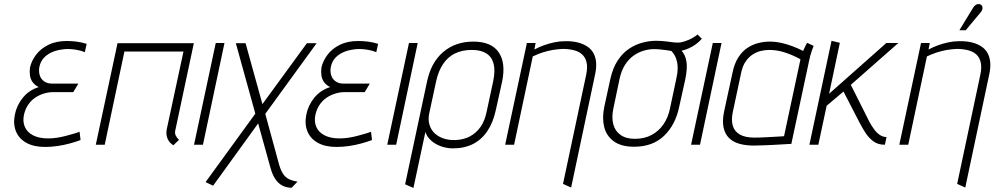

<svg xmlns="http://www.w3.org/2000/svg" viewBox="-20 -713 4900 946"><path d="M398 -456 407 -497Q381 -505 357 -508Q333 -511 309 -511Q256 -511 218 -492Q180 -473 157.5 -443Q135 -413 128 -381Q125 -362 127.5 -342.5Q130 -323 141 -308Q152 -293 171 -284Q123 -269 92.5 -231.5Q62 -194 53 -147Q44 -101 59 -65Q74 -29 110.5 -9Q147 11 202 11Q232 11 263 6.5Q294 2 323.5 -6Q353 -14 377 -23L372 -64Q360 -59 342.5 -54Q325 -49 304.5 -43.5Q284 -38 261.5 -34.5Q239 -31 217 -31Q173 -31 143.5 -46Q114 -61 102.5 -87.5Q91 -114 98 -147Q104 -175 118.5 -196.5Q133 -218 153 -231.5Q173 -245 196 -252Q219 -259 240 -259H341L366 -301H237Q213 -301 197 -312.5Q181 -324 175.5 -343Q170 -362 174 -383Q179 -408 194 -425.5Q209 -443 232 -454Q255 -465 284 -469Q300 -472 318.5 -471.5Q337 -471 357.5 -467.5Q378 -464 398 -456Z M844 -72 935 -500H559L452 0H496L593 -459H884L802 -78Q798 -57 801.5 -42.5Q805 -28 811.5 -18.5Q818 -9 825 -4Q832 1 834 3L862 -24Q852 -33 846 -45Q840 -57 844 -72Z M936 0H980L1086 -501H1043Z M1356 101 1287 -152 1540 -500H1492L1273 -200L1190 -500H1142L1238 -153L993 184L1030 202L1252 -105L1313 115Q1322 147 1336 168.5Q1350 190 1370.5 201Q1391 212 1417 212L1446 182Q1421 178 1403.5 169.5Q1386 161 1375 144Q1364 127 1356 101Z M1834 -456 1843 -497Q1817 -505 1793 -508Q1769 -511 1745 -511Q1692 -511 1654 -492Q1616 -473 1593.5 -443Q1571 -413 1564 -381Q1561 -362 1563.5 -342.5Q1566 -323 1577 -308Q1588 -293 1607 -284Q1559 -269 1528.5 -231.5Q1498 -194 1489 -147Q1480 -101 1495 -65Q1510 -29 1546.5 -9Q1583 11 1638 11Q1668 11 1699 6.5Q1730 2 1759.5 -6Q1789 -14 1813 -23L1808 -64Q1796 -59 1778.5 -54Q1761 -49 1740.5 -43.5Q1720 -38 1697.5 -34.5Q1675 -31 1653 -31Q1609 -31 1579.5 -46Q1550 -61 1538.5 -87.5Q1527 -114 1534 -147Q1540 -175 1554.5 -196.5Q1569 -218 1589 -231.5Q1609 -245 1632 -252Q1655 -259 1676 -259H1777L1802 -301H1673Q1649 -301 1633 -312.5Q1617 -324 1611.5 -343Q1606 -362 1610 -383Q1615 -408 1630 -425.5Q1645 -443 1668 -454Q1691 -465 1720 -469Q1736 -472 1754.5 -471.5Q1773 -471 1793.5 -467.5Q1814 -464 1834 -456Z M1888 0H1932L2038 -501H1995Z M2423 -171 2454 -311Q2473 -403 2437 -455.5Q2401 -508 2312 -508Q2224 -508 2164 -457Q2104 -406 2084 -311L1976 195L2017 213L2076 -63Q2081 -46 2094 -31Q2107 -16 2125.5 -5Q2144 6 2166.5 12Q2189 18 2212 18Q2268 18 2310.5 -3.5Q2353 -25 2381.5 -67.5Q2410 -110 2423 -171ZM2410 -313 2378 -164Q2369 -118 2347.5 -87.5Q2326 -57 2294.5 -40.5Q2263 -24 2222 -23Q2192 -22 2166 -30.5Q2140 -39 2121.5 -56.5Q2103 -74 2095.5 -100Q2088 -126 2096 -160L2129 -313Q2140 -363 2163 -397.5Q2186 -432 2221.5 -449.5Q2257 -467 2305 -467Q2349 -467 2376 -450Q2403 -433 2412 -399Q2421 -365 2410 -313Z M2868 -344 2754 193 2794 211 2912 -346Q2920 -383 2916.5 -410.5Q2913 -438 2900.5 -457Q2888 -476 2867 -488Q2846 -500 2819.5 -505.5Q2793 -511 2762 -510Q2738 -510 2711.5 -504.5Q2685 -499 2660 -490Q2635 -481 2613 -469L2619 -501H2576L2469 0H2513L2605 -435Q2628 -446 2652 -454Q2676 -462 2701.5 -466.5Q2727 -471 2752 -472Q2781 -472 2806 -466Q2831 -460 2847.5 -445.5Q2864 -431 2870 -406Q2876 -381 2868 -344Z M3438 -522 3417 -543Q3397 -527 3374 -517Q3351 -507 3333 -504Q3319 -502 3301 -504Q3283 -506 3261 -509Q3239 -512 3212 -512Q3179 -512 3144 -502.5Q3109 -493 3077.5 -471.5Q3046 -450 3022.5 -413.5Q2999 -377 2987 -323L2957 -185Q2946 -131 2957 -87Q2968 -43 3004.5 -16.5Q3041 10 3104 10Q3196 10 3252 -44Q3308 -98 3326 -185L3356 -320Q3368 -378 3362 -411Q3356 -444 3338 -463Q3356 -467 3374 -475Q3392 -483 3408.5 -495Q3425 -507 3438 -522ZM3313 -329 3281 -178Q3272 -134 3249 -100.5Q3226 -67 3190.5 -48Q3155 -29 3108 -29Q3064 -29 3037 -48.5Q3010 -68 3001.5 -101.5Q2993 -135 3002 -178L3033 -326Q3042 -366 3059.5 -393.5Q3077 -421 3100.5 -438Q3124 -455 3150.5 -463Q3177 -471 3202 -471Q3218 -471 3232.5 -469.5Q3247 -468 3261.5 -466Q3276 -464 3288 -462Q3291 -458 3296.5 -451.5Q3302 -445 3307 -434.5Q3312 -424 3315.5 -410Q3319 -396 3319 -376Q3319 -356 3313 -329Z M3385 0H3429L3535 -501H3492Z M3989 -487 3957 -502Q3951 -493 3945 -479.5Q3939 -466 3937 -462Q3912 -475 3884 -485.5Q3856 -496 3828 -502Q3800 -508 3772 -508Q3743 -508 3714.5 -500.5Q3686 -493 3661 -476Q3636 -459 3617 -429Q3598 -399 3589 -354L3548 -165Q3538 -118 3545 -85Q3552 -52 3573 -32Q3594 -12 3627 -3.5Q3660 5 3701 4Q3717 4 3740 3Q3763 2 3787.5 1Q3812 0 3832.5 -1.5Q3853 -3 3866.5 -3.5Q3880 -4 3879 -4L3966 -411Q3972 -441 3979.5 -462Q3987 -483 3989 -487ZM3591 -163 3631 -351Q3638 -387 3653.5 -409.5Q3669 -432 3688.5 -444.5Q3708 -457 3729 -462Q3750 -467 3770 -467Q3789 -467 3807.5 -464Q3826 -461 3844 -455.5Q3862 -450 3882 -441.5Q3902 -433 3924 -421L3843 -42Q3843 -42 3830 -41Q3817 -40 3795.5 -39Q3774 -38 3748.5 -36.5Q3723 -35 3696 -35Q3652 -35 3625.5 -50Q3599 -65 3590.5 -93.5Q3582 -122 3591 -163Z M4262 -116 4172 -295 4406 -501H4347L4065 -251L4118 -502L4077 -512L3968 0H4012L4053 -192L4136 -262L4216 -107Q4229 -82 4245 -57.5Q4261 -33 4283.5 -16.5Q4306 0 4338 0H4340L4348 -38H4346Q4332 -38 4317.5 -46.5Q4303 -55 4289 -73Q4275 -91 4262 -116Z M4810 -344 4696 193 4736 211 4854 -346Q4862 -383 4858.5 -410.5Q4855 -438 4842.5 -457Q4830 -476 4809 -488Q4788 -500 4761.5 -505.5Q4735 -511 4704 -510Q4680 -510 4653.5 -504.5Q4627 -499 4602 -490Q4577 -481 4555 -469L4561 -501H4518L4411 0H4455L4547 -435Q4570 -446 4594 -454Q4618 -462 4643.5 -466.5Q4669 -471 4694 -472Q4723 -472 4748 -466Q4773 -460 4789.5 -445.5Q4806 -431 4812 -406Q4818 -381 4810 -344ZM4810 -650Q4817 -658 4819.5 -665Q4822 -672 4820.5 -679Q4819 -686 4813 -690Q4806 -694 4798.5 -693Q4791 -692 4785 -687Q4779 -682 4774 -674L4707 -564H4738Z"/></svg>

Font: Advent Pro Light
Style: Italic
Weight: 300
Italic angle: -12°
Version: Version 3.000